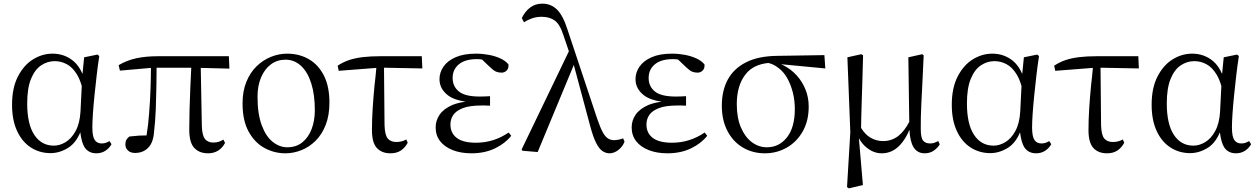

<svg xmlns="http://www.w3.org/2000/svg" viewBox="-20 -825 6896 1052"><path d="M257 14Q197 14 149 -17Q101 -48 73.5 -107.5Q46 -167 46 -251Q46 -344 78.5 -406.5Q111 -469 161.5 -500Q212 -531 268 -531Q335 -531 384 -489Q413 -464 432 -420L441 -511L514 -526L524 -518Q516 -467 509.5 -410.5Q503 -354 497.5 -300Q492 -246 489 -201Q486 -156 486 -127Q486 -77 499 -58Q512 -39 537 -39Q550 -39 560 -42.5Q570 -46 580 -52L591 -35Q579 -13 557.5 1Q536 15 508 15Q466 15 444 -17Q427 -43 420 -100Q397 -45 358 -18Q309 14 257 14ZM428 -354Q417 -392 401 -418Q377 -457 345.5 -473.5Q314 -490 280 -490Q240 -490 205.5 -467Q171 -444 150 -393Q129 -342 129 -258Q129 -145 168 -86Q207 -27 275 -27Q307 -27 339 -46Q371 -65 394 -106.5Q417 -148 421 -213Z M720 13Q695 13 681 -0.5Q667 -14 667 -34Q667 -49 672.5 -59Q678 -69 689 -77Q714 -80 742 -82Q761 -83 783 -83Q793 -144 797 -204Q803 -277 805 -346Q807 -401 807 -453L637 -438L630 -468Q674 -494 725.5 -505.5Q777 -517 848 -517H1234L1237 -449L1080 -453L1086 -132Q1088 -81 1104 -62.5Q1120 -44 1148 -44Q1167 -44 1179.5 -48.5Q1192 -53 1204 -60L1213 -42Q1199 -15 1175.5 0Q1152 15 1120 15Q1072 15 1044.5 -14.5Q1017 -44 1017 -114Q1017 -163 1018.5 -223Q1020 -283 1023 -349Q1026 -401 1028 -454H838Q838 -405 837 -355Q836 -290 833.5 -226Q831 -162 824 -102Q820 -44 792 -15.5Q764 13 720 13Z M1544 15Q1483 15 1429.5 -14Q1376 -43 1342.5 -103.5Q1309 -164 1309 -258Q1309 -326 1330 -377Q1351 -428 1386 -462Q1421 -496 1464.5 -513.5Q1508 -531 1553 -531Q1620 -531 1672.5 -500.5Q1725 -470 1755 -410.5Q1785 -351 1785 -263Q1785 -193 1764.5 -140.5Q1744 -88 1709 -53.5Q1674 -19 1631 -2Q1588 15 1544 15ZM1554 -18Q1603 -18 1636.5 -45Q1670 -72 1687.5 -118Q1705 -164 1705 -221Q1705 -306 1685.5 -368Q1666 -430 1629.5 -464Q1593 -498 1544 -498Q1499 -498 1464.5 -472.5Q1430 -447 1410.5 -401Q1391 -355 1391 -295Q1391 -201 1414 -139Q1437 -77 1474.5 -47.5Q1512 -18 1554 -18Z M1836 -437 1830 -465Q1860 -485 1893 -496Q1926 -507 1968 -512Q2010 -517 2065 -517H2291L2294 -450L2084 -454L2087 -137Q2089 -83 2105.5 -65Q2122 -47 2151 -47Q2167 -47 2180.5 -50.5Q2194 -54 2206 -61L2214 -43Q2199 -15 2176 0Q2153 15 2119 15Q2072 15 2045 -14Q2018 -43 2018 -112Q2018 -170 2022 -232Q2026 -294 2032 -356Q2038 -406 2042 -453Z M2563 15Q2505 15 2460.5 -2.5Q2416 -20 2391.5 -51.5Q2367 -83 2367 -127Q2367 -165 2389 -197Q2411 -229 2459 -250Q2489 -262 2531 -268Q2468 -277 2434 -303Q2388 -339 2388 -391Q2388 -428 2410 -460Q2432 -492 2476.5 -511.5Q2521 -531 2588 -531Q2624 -531 2658.5 -524.5Q2693 -518 2721.5 -505Q2750 -492 2766 -472Q2768 -451 2756.5 -439Q2745 -427 2728 -427Q2711 -427 2698 -432.5Q2685 -438 2665 -457L2621 -499Q2607 -501 2593 -501Q2528 -501 2494 -472.5Q2460 -444 2460 -398Q2460 -352 2494 -324Q2528 -296 2609 -296Q2621 -296 2634 -296.5Q2647 -297 2665 -298V-246Q2646 -247 2636 -247H2619Q2553 -247 2516 -232.5Q2479 -218 2463.5 -195Q2448 -172 2448 -143Q2448 -96 2482.5 -69.5Q2517 -43 2588 -43Q2638 -43 2683 -57.5Q2728 -72 2767 -99L2781 -81Q2748 -39 2692 -12Q2636 15 2563 15Z M2843 1 2838 -6 3097 -544 3067 -632Q3048 -692 3019.5 -712.5Q2991 -733 2948 -733Q2919 -733 2895 -724.5Q2871 -716 2851 -703L2839 -726Q2857 -763 2885 -784Q2913 -805 2952 -805Q2999 -805 3032 -772.5Q3065 -740 3089 -664L3252 -175Q3268 -128 3281.5 -102.5Q3295 -77 3310.5 -67Q3326 -57 3344 -57Q3354 -57 3368 -59.5Q3382 -62 3394 -67L3402 -49Q3392 -22 3368.5 -3.5Q3345 15 3319 15Q3300 15 3281.5 3Q3263 -9 3246 -42.5Q3229 -76 3212 -141L3124 -469L2926 8Z M3637 15Q3579 15 3534.5 -2.5Q3490 -20 3465.5 -51.5Q3441 -83 3441 -127Q3441 -165 3463 -197Q3485 -229 3533 -250Q3563 -262 3605 -268Q3542 -277 3508 -303Q3462 -339 3462 -391Q3462 -428 3484 -460Q3506 -492 3550.5 -511.5Q3595 -531 3662 -531Q3698 -531 3732.5 -524.5Q3767 -518 3795.5 -505Q3824 -492 3840 -472Q3842 -451 3830.5 -439Q3819 -427 3802 -427Q3785 -427 3772 -432.5Q3759 -438 3739 -457L3695 -499Q3681 -501 3667 -501Q3602 -501 3568 -472.5Q3534 -444 3534 -398Q3534 -352 3568 -324Q3602 -296 3683 -296Q3695 -296 3708 -296.5Q3721 -297 3739 -298V-246Q3720 -247 3710 -247H3693Q3627 -247 3590 -232.5Q3553 -218 3537.5 -195Q3522 -172 3522 -143Q3522 -96 3556.5 -69.5Q3591 -43 3662 -43Q3712 -43 3757 -57.5Q3802 -72 3841 -99L3855 -81Q3822 -39 3766 -12Q3710 15 3637 15Z M4171 15Q4104 15 4050.5 -16.5Q3997 -48 3966 -107Q3935 -166 3935 -246Q3935 -329 3968 -389.5Q4001 -450 4068.5 -484Q4136 -518 4240 -519L4497 -523L4502 -450L4260 -473Q4267 -470 4273 -467Q4314 -446 4345 -412Q4376 -378 4393.5 -334.5Q4411 -291 4411 -241Q4411 -162 4378 -104.5Q4345 -47 4290.5 -16Q4236 15 4171 15ZM4190 -480Q4108 -472 4066 -419Q4017 -358 4017 -254Q4017 -180 4039.5 -127Q4062 -74 4099.5 -46Q4137 -18 4182 -18Q4249 -18 4292 -72.5Q4335 -127 4335 -228Q4335 -275 4324 -318.5Q4313 -362 4293 -397.5Q4273 -433 4242 -455Q4219 -473 4190 -480Z M4621 200 4639 -101 4623 -511 4699 -528 4709 -522Q4707 -440 4705 -378.5Q4703 -317 4701.5 -269Q4700 -221 4699 -181Q4698 -152 4698 -124Q4721 -87 4749 -71Q4781 -52 4819 -52Q4865 -52 4902 -80Q4935 -106 4962 -157L4957 -511L5033 -528L5041 -522Q5037 -436 5034 -372.5Q5031 -309 5028.5 -263.5Q5026 -218 5025.5 -183.5Q5025 -149 5025 -119Q5025 -70 5038 -54.5Q5051 -39 5076 -39Q5090 -39 5100.5 -43Q5111 -47 5121 -52L5129 -34Q5117 -14 5096 0.5Q5075 15 5046 15Q5006 15 4985 -19Q4966 -51 4963 -114Q4942 -63 4911 -30Q4869 15 4811 15Q4768 15 4730 -15Q4703 -36 4686 -68L4708 189L4631 207Z M5406 14Q5346 14 5298 -17Q5250 -48 5222.5 -107.5Q5195 -167 5195 -251Q5195 -344 5227.5 -406.5Q5260 -469 5310.5 -500Q5361 -531 5417 -531Q5484 -531 5533 -489Q5562 -464 5581 -420L5590 -511L5663 -526L5673 -518Q5665 -467 5658.5 -410.5Q5652 -354 5646.5 -300Q5641 -246 5638 -201Q5635 -156 5635 -127Q5635 -77 5648 -58Q5661 -39 5686 -39Q5699 -39 5709 -42.5Q5719 -46 5729 -52L5740 -35Q5728 -13 5706.5 1Q5685 15 5657 15Q5615 15 5593 -17Q5576 -43 5569 -100Q5546 -45 5507 -18Q5458 14 5406 14ZM5577 -354Q5566 -392 5550 -418Q5526 -457 5494.5 -473.5Q5463 -490 5429 -490Q5389 -490 5354.5 -467Q5320 -444 5299 -393Q5278 -342 5278 -258Q5278 -145 5317 -86Q5356 -27 5424 -27Q5456 -27 5488 -46Q5520 -65 5543 -106.5Q5566 -148 5570 -213Z M5762 -437 5756 -465Q5786 -485 5819 -496Q5852 -507 5894 -512Q5936 -517 5991 -517H6217L6220 -450L6010 -454L6013 -137Q6015 -83 6031.5 -65Q6048 -47 6077 -47Q6093 -47 6106.5 -50.5Q6120 -54 6132 -61L6140 -43Q6125 -15 6102 0Q6079 15 6045 15Q5998 15 5971 -14Q5944 -43 5944 -112Q5944 -170 5948 -232Q5952 -294 5958 -356Q5964 -406 5968 -453Z M6501 14Q6441 14 6393 -17Q6345 -48 6317.5 -107.5Q6290 -167 6290 -251Q6290 -344 6322.5 -406.5Q6355 -469 6405.5 -500Q6456 -531 6512 -531Q6579 -531 6628 -489Q6657 -464 6676 -420L6685 -511L6758 -526L6768 -518Q6760 -467 6753.5 -410.5Q6747 -354 6741.5 -300Q6736 -246 6733 -201Q6730 -156 6730 -127Q6730 -77 6743 -58Q6756 -39 6781 -39Q6794 -39 6804 -42.5Q6814 -46 6824 -52L6835 -35Q6823 -13 6801.5 1Q6780 15 6752 15Q6710 15 6688 -17Q6671 -43 6664 -100Q6641 -45 6602 -18Q6553 14 6501 14ZM6672 -354Q6661 -392 6645 -418Q6621 -457 6589.5 -473.5Q6558 -490 6524 -490Q6484 -490 6449.5 -467Q6415 -444 6394 -393Q6373 -342 6373 -258Q6373 -145 6412 -86Q6451 -27 6519 -27Q6551 -27 6583 -46Q6615 -65 6638 -106.5Q6661 -148 6665 -213Z"/></svg>

Font: Early Summer Mincho
Style: Regular
Weight: 400
Designer: GuiWonder
Version: Version 1.002